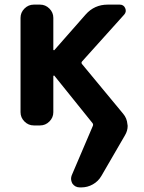

<svg xmlns="http://www.w3.org/2000/svg" viewBox="-20 -566 626 835"><path d="M420.9 199.2Q407.2 222.7 383.8 235.8Q360.4 249 334 249H327.1Q306.6 249 294.9 232.4Q289.1 221.7 289.1 210.9Q289.1 204.1 292 196.3L383.8 -18.6Q386.7 -25.4 381.8 -31.2L216.8 -236.3Q215.8 -238.3 213.9 -237.3Q211.9 -236.3 211.9 -234.4V-78.1Q211.9 -54.7 194.8 -37.6Q177.7 -20.5 154.3 -20.5H127Q103.5 -20.5 86.4 -37.6Q69.3 -54.7 69.3 -78.1V-488.3Q69.3 -511.7 86.4 -528.8Q103.5 -545.9 127 -545.9H154.3Q177.7 -545.9 194.8 -528.8Q211.9 -511.7 211.9 -488.3V-349.6Q211.9 -348.6 213.9 -347.7Q215.8 -346.7 216.8 -348.6L352.5 -502.9Q390.6 -545.9 448.2 -545.9H501Q517.6 -545.9 524.4 -530.8Q531.2 -515.6 520.5 -502.9L336.9 -298.8Q332 -293 336.9 -287.1L515.6 -71.3Q532.2 -51.8 534.2 -25.4Q535.2 -22.5 535.2 -18.6Q535.2 2.9 523.4 22.5Z"/></svg>

Font: Gen Jyuu Gothic Bold
Style: Bold
Weight: 700
Designer: [Source Han Sans]
Ryoko NISHIZUKA  (kana & ideographs); Paul D. Hunt (Latin, Greek & Cyrillic); Wenlong ZHANG  (bopomofo
Version: Version 1.002.20150607